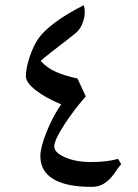

<svg xmlns="http://www.w3.org/2000/svg" viewBox="-20 -711 534 743"><path d="M136.2 -106.9Q136.2 -140.6 160.4 -200.9Q184.6 -261.2 216.8 -307.1Q154.8 -333 117.4 -362.5Q80.1 -392.1 80.1 -416Q80.1 -446.3 94.7 -490.5Q109.4 -534.7 129.2 -562.7Q148.9 -590.8 192.4 -623.5Q235.8 -656.2 304.2 -690.9Q308.1 -678.2 308.1 -663.1Q307.6 -639.6 297.9 -617.4Q288.1 -595.2 272.9 -583L237.3 -554.7Q163.6 -499 137.2 -475.1Q163.1 -447.3 197.5 -432.4Q231.9 -417.5 279.8 -407.2L312 -337.9Q266.1 -286.1 228 -227.3Q189.9 -168.5 189.9 -144Q189.9 -120.6 231.7 -102.3Q273.4 -84 332 -84Q394.5 -84 437 -96.2L449.2 -75.2Q440.4 -67.4 431.4 -52.7Q422.4 -38.1 409.7 -23.7Q397 -9.3 378.9 1.5Q360.8 12.2 334 12.2Q237.3 12.2 186.8 -17.8Q136.2 -47.9 136.2 -106.9Z"/></svg>

Font: Droid Arabic Naskh
Style: Regular
Weight: 400
Designer: Pascal Zoghbi
Foundry: Ascender Corporation
Version: Version 1.00